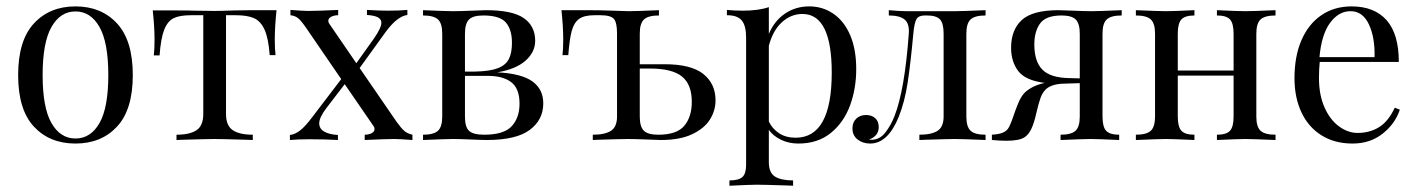

<svg xmlns="http://www.w3.org/2000/svg" viewBox="-20 -447 4524 613"><path d="M404 -207.3Q404 -96.8 353.6 -42.7Q303.2 11.3 221 11.3Q138.7 11.3 88.3 -42.7Q37.9 -96.8 37.9 -207.3Q37.9 -317.7 88.3 -372.2Q138.7 -426.6 221 -426.6Q303.2 -426.6 353.6 -372.2Q404 -317.7 404 -207.3ZM116.1 -207.3Q116.1 -103.2 144.4 -54Q172.6 -4.8 221 -4.8Q269.4 -4.8 297.6 -54Q325.8 -103.2 325.8 -207.3Q325.8 -311.3 297.6 -360.9Q269.4 -410.5 221 -410.5Q172.6 -410.5 144.4 -360.9Q116.1 -311.3 116.1 -207.3Z M857.3 -321Q857.3 -289.5 859.7 -271H841.1Q837.1 -325 824.6 -352.4Q812.1 -379.8 790.7 -389.1Q769.4 -398.4 733.1 -398.4H701.6V-83.1Q701.6 -46 723 -31.5Q744.4 -16.9 787.1 -16.9V0L766.9 -0.8Q687.1 -3.2 665.3 -3.2Q643.5 -3.2 563.7 -0.8L543.5 0V-16.9Q586.3 -16.9 607.7 -31.5Q629 -46 629 -83.1V-398.4H589.5Q554 -398.4 534.7 -389.1Q515.3 -379.8 504.4 -352.4Q493.5 -325 489.5 -270.2H471Q473.4 -288.7 473.4 -320.2Q473.4 -360.5 467.7 -413.7H545.2Q582.3 -413.7 601.6 -412.9L664.5 -412.1Q686.3 -412.1 728.2 -413.7L785.5 -414.5H862.9Q857.3 -361.3 857.3 -321Z M1296.8 -16.9V0Q1254.8 -3.2 1239.5 -3.2Q1212.1 -3.2 1144.4 0V-16.9Q1157.3 -16.9 1166.5 -21.8Q1175.8 -26.6 1175.8 -34.7Q1175.8 -40.3 1172.6 -44.4L1080.6 -178.2L1021.8 -101.6Q999.2 -71.8 999.2 -53.2Q999.2 -36.3 1014.9 -27Q1030.6 -17.7 1058.9 -16.1V0Q1016.9 -2.4 966.9 -2.4Q931.5 -2.4 905.6 0V-16.1Q921.8 -17.7 938.3 -30.6Q954.8 -43.5 976.6 -72.6L1069.4 -194.4L957.3 -358.1Q941.1 -381.5 931.5 -389.1Q921.8 -396.8 907.3 -398.4V-415.3Q949.2 -412.1 964.5 -412.1Q991.9 -412.1 1059.7 -415.3V-398.4Q1046.8 -398.4 1037.5 -393.5Q1028.2 -388.7 1028.2 -380.6Q1028.2 -375 1031.5 -371L1117.7 -245.2L1173.4 -323.4Q1197.6 -358.1 1197.6 -374.2Q1197.6 -385.5 1186.7 -391.5Q1175.8 -397.6 1151.6 -399.2V-415.3Q1193.5 -412.9 1219.4 -412.9Q1254.8 -412.9 1280.6 -415.3V-399.2Q1247.6 -395.2 1209.7 -342.7L1128.2 -229.8L1246.8 -57.3Q1261.3 -37.1 1271.4 -28.6Q1281.5 -20.2 1296.8 -16.9Z M1714.5 -116.9Q1714.5 -64.5 1671.4 -32.3Q1628.2 0 1533.9 0Q1518.5 0 1484.7 -1.6Q1447.6 -3.2 1425.8 -3.2Q1404.8 -3.2 1330.6 0V-16.9Q1364.5 -16.9 1378.2 -29.4Q1391.9 -41.9 1391.9 -75V-339.5Q1391.9 -372.6 1378.2 -385.1Q1364.5 -397.6 1330.6 -397.6V-414.5Q1404.8 -411.3 1425.8 -411.3Q1447.6 -411.3 1486.3 -412.9Q1518.5 -414.5 1531.5 -414.5Q1616.1 -414.5 1652.4 -389.1Q1688.7 -363.7 1688.7 -316.9Q1688.7 -280.6 1657.7 -253.2Q1626.6 -225.8 1567.7 -216.1Q1645.2 -212.1 1679.8 -187.1Q1714.5 -162.1 1714.5 -116.9ZM1464.5 -339.5V-218.5H1496.8Q1544.4 -219.4 1569.8 -229.4Q1595.2 -239.5 1604.8 -258.9Q1614.5 -278.2 1614.5 -310.5Q1614.5 -352.4 1595.2 -375Q1575.8 -397.6 1523.4 -397.6Q1490.3 -397.6 1477.4 -384.7Q1464.5 -371.8 1464.5 -339.5ZM1638.7 -116.1Q1638.7 -164.5 1612.1 -184.7Q1585.5 -204.8 1537.1 -204.8H1464.5V-75Q1464.5 -41.1 1477.8 -29Q1491.1 -16.9 1525.8 -16.9Q1588.7 -16.9 1613.7 -44Q1638.7 -71 1638.7 -116.1Z M2264.5 -126.6Q2264.5 -94.4 2246.8 -65.7Q2229 -37.1 2189.9 -18.5Q2150.8 0 2090.3 0Q2077.4 0 2045.2 -1.6Q2006.5 -3.2 1985.5 -3.2Q1962.9 -3.2 1890.3 -0.8L1872.6 0V-16.9Q1911.3 -16.9 1930.6 -29.4Q1950 -41.9 1950 -75V-340.3Q1950 -375 1939.9 -386.7Q1929.8 -398.4 1896.8 -398.4H1878.2Q1845.2 -398.4 1829 -386.7Q1812.9 -375 1805.6 -349.2Q1798.4 -323.4 1794.4 -271H1775.8Q1778.2 -289.5 1778.2 -321Q1778.2 -361.3 1772.6 -414.5H1856.5Q1891.9 -414.5 1937.1 -412.9Q1974.2 -411.3 1987.1 -411.3Q2009.7 -411.3 2083.9 -414.5V-397.6Q2050 -397.6 2036.3 -385.1Q2022.6 -372.6 2022.6 -339.5V-241.9H2102.4Q2186.3 -241.9 2225.4 -210.9Q2264.5 -179.8 2264.5 -126.6ZM2188.7 -121.8Q2188.7 -177.4 2157.3 -202.8Q2125.8 -228.2 2054.8 -228.2H2022.6V-75Q2022.6 -42.7 2035.5 -29.8Q2048.4 -16.9 2081.5 -16.9Q2141.1 -16.9 2164.9 -45.6Q2188.7 -74.2 2188.7 -121.8Z M2713.7 -226.6Q2713.7 -164.5 2694 -110.5Q2674.2 -56.5 2632.7 -22.6Q2591.1 11.3 2529 11.3Q2498.4 11.3 2473.4 -0.8Q2448.4 -12.9 2434.7 -32.3V71Q2434.7 104 2454 116.5Q2473.4 129 2512.1 129V146L2493.5 145.2Q2418.5 142.7 2396 142.7Q2376.6 142.7 2308.9 146V129Q2338.7 129 2350.4 118.1Q2362.1 107.3 2362.1 79V-327.4Q2362.1 -364.5 2348.4 -381.5Q2334.7 -398.4 2300.8 -398.4V-415.3Q2325.8 -412.9 2350.8 -412.9Q2401.6 -412.9 2434.7 -424.2V-338.7Q2452.4 -380.6 2486.3 -403.6Q2520.2 -426.6 2563.7 -426.6Q2606.5 -426.6 2640.7 -403.2Q2675 -379.8 2694.4 -334.7Q2713.7 -289.5 2713.7 -226.6ZM2635.5 -215.3Q2635.5 -402.4 2541.9 -402.4Q2505.6 -402.4 2476.6 -376.2Q2447.6 -350 2434.7 -300.8V-58.9Q2446 -35.5 2467.7 -21.4Q2489.5 -7.3 2520.2 -7.3Q2635.5 -7.3 2635.5 -215.3Z M3126.6 -397.6Q3092.7 -397.6 3079 -385.1Q3065.3 -372.6 3065.3 -339.5V-75Q3065.3 -41.9 3079 -29.4Q3092.7 -16.9 3126.6 -16.9V0Q3052.4 -3.2 3028.2 -3.2Q3009.7 -3.2 2934.7 -0.8L2915.3 0V-16.9Q2954 -16.9 2973.4 -29.4Q2992.7 -41.9 2992.7 -75V-339.5Q2992.7 -372.6 2981 -385.1Q2969.4 -397.6 2939.5 -397.6H2932.3Q2912.9 -397.6 2906 -385.9Q2899.2 -374.2 2896 -339.5Q2887.1 -243.5 2877.8 -182.7Q2868.5 -121.8 2849.2 -73.4Q2814.5 11.3 2758.1 11.3Q2734.7 11.3 2718.1 -1.6Q2701.6 -14.5 2701.6 -37.1Q2701.6 -56.5 2713.7 -68.1Q2725.8 -79.8 2745.2 -79.8Q2762.9 -79.8 2774.2 -69.8Q2785.5 -59.7 2785.5 -41.1Q2785.5 -12.9 2754.8 -1.6Q2756.5 -0.8 2762.9 -0.8Q2788.7 -0.8 2806.9 -24.2Q2825 -47.6 2836.3 -77.4Q2868.5 -160.5 2881.5 -339.5Q2883.9 -371.8 2868.1 -384.7Q2852.4 -397.6 2817.7 -397.6V-414.5Q2853.2 -411.3 2872.6 -411.3H2941.1H3029Q3052.4 -411.3 3126.6 -414.5Z M3500 -339.5V-75Q3500 -41.9 3511.7 -29.4Q3523.4 -16.9 3553.2 -16.9V0Q3485.5 -3.2 3462.9 -3.2Q3440.3 -3.2 3366.1 0V-16.9Q3400 -16.9 3413.7 -29.4Q3427.4 -41.9 3427.4 -75V-181.5L3372.6 -179.8Q3337.9 -178.2 3320.2 -162.9Q3308.9 -152.4 3302.8 -136.3Q3296.8 -120.2 3290.3 -92.7Q3289.5 -87.9 3285.5 -72.6Q3281.5 -57.3 3276.6 -44.4Q3266.9 -18.5 3250 -8.1Q3233.1 2.4 3193.5 2.4Q3173.4 2.4 3146.8 0V-16.9Q3170.2 -18.5 3181.5 -23.4Q3192.7 -28.2 3198.4 -36.3Q3204 -44.4 3210.5 -62.1Q3224.2 -102.4 3231.9 -119.8Q3239.5 -137.1 3248 -147.2Q3256.5 -157.3 3271.8 -166.1Q3289.5 -176.6 3315.3 -182.3Q3253.2 -190.3 3230.6 -220.6Q3208.1 -250.8 3208.1 -294.4Q3208.1 -351.6 3242.3 -383.1Q3276.6 -414.5 3359.7 -414.5Q3372.6 -414.5 3406.5 -412.9Q3443.5 -411.3 3466.1 -411.3Q3487.1 -411.3 3561.3 -414.5V-397.6Q3527.4 -397.6 3513.7 -385.1Q3500 -372.6 3500 -339.5ZM3427.4 -196.8V-339.5Q3427.4 -371.8 3414.5 -384.7Q3401.6 -397.6 3369.4 -397.6Q3319.4 -397.6 3300.8 -372.2Q3282.3 -346.8 3282.3 -304.8Q3282.3 -250.8 3308.1 -224.6Q3333.9 -198.4 3395.2 -197.6Z M3991.1 -339.5V-75Q3991.1 -41.9 4004.8 -29.4Q4018.5 -16.9 4052.4 -16.9V0Q3978.2 -3.2 3955.6 -3.2Q3933.1 -3.2 3865.3 0V-16.9Q3895.2 -16.9 3906.9 -29.4Q3918.5 -41.9 3918.5 -75V-205.6H3740.3V-75Q3740.3 -41.9 3752 -29.4Q3763.7 -16.9 3793.5 -16.9V0Q3725.8 -3.2 3703.2 -3.2Q3680.6 -3.2 3606.5 0V-16.9Q3640.3 -16.9 3654 -29.4Q3667.7 -41.9 3667.7 -75V-339.5Q3667.7 -372.6 3654 -385.1Q3640.3 -397.6 3606.5 -397.6V-414.5Q3680.6 -411.3 3703.2 -411.3Q3725.8 -411.3 3793.5 -414.5V-397.6Q3763.7 -397.6 3752 -385.1Q3740.3 -372.6 3740.3 -339.5V-221.8H3918.5V-339.5Q3918.5 -372.6 3906.9 -385.1Q3895.2 -397.6 3865.3 -397.6V-414.5Q3933.1 -411.3 3955.6 -411.3Q3978.2 -411.3 4052.4 -414.5V-397.6Q4018.5 -397.6 4004.8 -385.1Q3991.1 -372.6 3991.1 -339.5Z M4449.2 -96.8Q4434.7 -52.4 4394.8 -20.6Q4354.8 11.3 4298.4 11.3Q4241.1 11.3 4199.2 -14.9Q4157.3 -41.1 4135.1 -88.3Q4112.9 -135.5 4112.9 -197.6Q4112.9 -267.7 4135.5 -319.4Q4158.1 -371 4199.2 -398.8Q4240.3 -426.6 4295.2 -426.6Q4367.7 -426.6 4406.9 -382.7Q4446 -338.7 4446 -249.2H4193.5Q4191.1 -226.6 4191.1 -197.6Q4191.1 -144.4 4208.5 -104.8Q4225.8 -65.3 4254.4 -44Q4283.1 -22.6 4314.5 -22.6Q4353.2 -22.6 4383.1 -41.1Q4412.9 -59.7 4433.1 -103.2ZM4192.7 -264.5H4368.5Q4370.2 -327.4 4350.4 -369.4Q4330.6 -411.3 4291.9 -411.3Q4254 -411.3 4226.6 -374.2Q4199.2 -337.1 4192.7 -264.5Z"/></svg>

Font: Playfair Display
Style: Regular
Weight: 400
Designer: Claus Eggers Sørensen
Foundry: Claus Eggers Sørensen
Version: Version 1.005; ttfautohint (v1.2) -l 10 -r 42 -G 200 -x 21 -